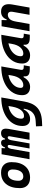

<svg xmlns="http://www.w3.org/2000/svg" viewBox="1357 -1924 802 3556"><g transform="rotate(-90 1758.0 -146.0)"><path d="M245.1 9.8Q153.8 9.8 102.8 -39.8Q51.8 -89.4 51.8 -177.7Q51.8 -342.8 127.9 -435.1Q204.1 -527.3 339.8 -527.3Q431.2 -527.3 482.2 -476.6Q533.2 -425.8 533.2 -335Q533.2 -172.4 457 -81.3Q380.9 9.8 245.1 9.8ZM268.6 -115.7Q329.1 -115.7 363 -168.2Q397 -220.7 397 -314Q397 -355.5 376.5 -378.7Q356 -401.9 318.8 -401.9Q257.3 -401.9 222.7 -349.4Q188 -296.9 188 -203.6Q188 -162.1 209.2 -138.9Q230.5 -115.7 268.6 -115.7Z M793.5 -517.6 790 -453.1H804.2Q818.8 -493.2 839.6 -510.3Q860.4 -527.3 892.6 -527.3Q951.2 -527.3 953.6 -453.1H967.3Q982.9 -493.7 1007.1 -510.5Q1031.2 -527.3 1067.9 -527.3Q1153.3 -527.3 1153.3 -437Q1153.3 -416.5 1148.9 -390.6L1079.1 0H946.8L1010.7 -359.4Q1012.2 -369.1 1012.2 -376.5Q1012.2 -404.3 990.2 -404.3Q953.6 -404.3 939.9 -340.8L879.9 0H786.1L849.6 -359.4Q851.1 -368.2 851.1 -375.5Q851.1 -404.3 826.2 -404.3Q793.5 -404.3 778.8 -339.8L719.2 0H586.9L679.2 -517.6Z M1200.7 234.4 1195.8 119.6 1298.3 113.3Q1373 108.4 1418.5 79.8Q1463.9 51.3 1487.1 8.1Q1510.3 -35.2 1518.6 -82.5L1522.9 -107.9H1508.8Q1481.4 -51.3 1436 -20.5Q1390.6 10.3 1331.1 10.3Q1269.5 10.3 1236.1 -26.6Q1202.6 -63.5 1202.6 -130.4Q1202.6 -219.7 1241.7 -291.7Q1280.8 -363.8 1351.3 -415.5Q1421.9 -467.3 1516.4 -494.9Q1610.8 -522.5 1721.7 -522.5H1731L1655.8 -98.1Q1643.6 -29.3 1619.6 28.8Q1595.7 86.9 1554.2 130.6Q1512.7 174.3 1447.8 200.2Q1382.8 226.1 1288.6 230.5ZM1572.8 -390.1Q1504.9 -377.9 1451.9 -344.5Q1398.9 -311 1368.4 -261.5Q1337.9 -211.9 1337.9 -152.3Q1337.9 -102.1 1387.2 -102.1Q1450.7 -102.1 1495.1 -156.7Q1539.6 -211.4 1559.6 -314.9Z M1926.8 10.3Q1853.5 10.3 1813.5 -27.8Q1773.4 -65.9 1773.4 -135.3Q1773.4 -223.1 1812.5 -294.7Q1851.6 -366.2 1922.1 -417Q1992.7 -467.8 2087.4 -495.1Q2182.1 -522.5 2293.5 -522.5H2305.7L2243.7 -166.5Q2241.7 -155.8 2241.7 -147Q2241.7 -128.4 2250.5 -119.6Q2263.2 -106.9 2303.2 -106.9H2326.7L2307.1 4.9H2253.9Q2204.1 4.9 2176.3 -5.1Q2148.4 -15.1 2136.5 -31.7Q2124.5 -48.3 2122.6 -68.8Q2121.6 -77.6 2121.6 -86.9Q2121.6 -98.1 2123 -109.4H2105Q2075.2 -51.8 2029.3 -20.8Q1983.4 10.3 1926.8 10.3ZM1958.5 -115.2Q2022.5 -115.2 2071 -170.2Q2119.6 -225.1 2137.2 -325.7L2148.4 -390.6Q2079.1 -377.9 2024.9 -345.5Q1970.7 -313 1939.7 -265.9Q1908.7 -218.8 1908.7 -162.1Q1908.7 -115.2 1958.5 -115.2Z M2512.7 10.3Q2439.5 10.3 2399.4 -27.8Q2359.4 -65.9 2359.4 -135.3Q2359.4 -223.1 2398.4 -294.7Q2437.5 -366.2 2508.1 -417Q2578.6 -467.8 2673.3 -495.1Q2768.1 -522.5 2879.4 -522.5H2891.6L2829.6 -166.5Q2827.6 -155.8 2827.6 -147Q2827.6 -128.4 2836.4 -119.6Q2849.1 -106.9 2889.2 -106.9H2912.6L2893.1 4.9H2839.8Q2790 4.9 2762.2 -5.1Q2734.4 -15.1 2722.4 -31.7Q2710.4 -48.3 2708.5 -68.8Q2707.5 -77.6 2707.5 -86.9Q2707.5 -98.1 2709 -109.4H2690.9Q2661.1 -51.8 2615.2 -20.8Q2569.3 10.3 2512.7 10.3ZM2544.4 -115.2Q2608.4 -115.2 2657 -170.2Q2705.6 -225.1 2723.1 -325.7L2734.4 -390.6Q2665 -377.9 2610.8 -345.5Q2556.6 -313 2525.6 -265.9Q2494.6 -218.8 2494.6 -162.1Q2494.6 -115.2 2544.4 -115.2Z M2958 0 3049.3 -517.6H3165L3162.6 -423.8H3176.8Q3193.4 -473.1 3229.5 -500.2Q3265.6 -527.3 3320.3 -527.3Q3403.3 -527.3 3437 -473.6Q3458.5 -439 3458.5 -383.8Q3458.5 -353 3451.7 -315.4L3396 0H3261.7L3316.9 -312.5Q3319.3 -327.6 3319.3 -339.8Q3319.3 -364.3 3309.6 -379.4Q3294.4 -401.9 3260.3 -401.9Q3218.8 -401.9 3184.6 -368.7Q3150.4 -335.4 3136.2 -249.5V-250.5L3092.3 0Z"/></g></svg>

Font: CaskaydiaCove NF
Style: Bold Italic
Weight: 700
Italic angle: -10°
Designer: Aaron Bell
Foundry: Saja Typeworks
Version: Version 2111.001; VTT 6.35;Nerd Fonts 3.2.1